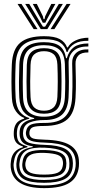

<svg xmlns="http://www.w3.org/2000/svg" viewBox="-20 -795 478 992"><path d="M208.2 177Q45 177 35.2 68.2Q34 53.8 36.8 35.5Q43.5 -18.5 98.2 -34.2V-38.5Q76.5 -44.8 65.2 -57.2Q54 -69.8 51.5 -92.2Q50.5 -103 51.5 -116.8Q53.2 -140.8 64.4 -157.1Q75.5 -173.5 104.8 -182V-186Q81 -194.2 62.4 -219.9Q43.8 -245.5 41.5 -288.2Q39.2 -330.2 39.2 -373Q39.2 -415.8 41.2 -463.5Q45 -541 85 -574.5Q125 -608 207.5 -608Q261.2 -608 288.8 -593.1Q316.2 -578.2 326.5 -550.2H330.5Q341.2 -569.5 360.4 -580.5Q379.5 -591.5 400.2 -596Q421 -600.5 436.5 -600V-584.2Q391.5 -584.8 365 -568.9Q338.5 -553 328.8 -526.5H324.2Q315.8 -559.2 289.2 -575.9Q262.8 -592.5 207.5 -592.5Q135.5 -592.5 99.6 -562.6Q63.8 -532.8 60.8 -463.8Q58.8 -414.2 58.6 -374Q58.5 -333.8 60.8 -289.5Q63.2 -242.8 82.4 -218.1Q101.5 -193.5 131 -185.5V-181.5Q98 -173 83.9 -158Q69.8 -143 67.8 -116.8Q66.5 -105.2 67.8 -92Q69.8 -70 81 -58.9Q92.2 -47.8 121.8 -39V-34.8Q88 -25.8 72.6 -9.4Q57.2 7 53 35.5Q51.5 44 50.5 50.9Q49.5 57.8 50.8 68.2Q55.8 117 92.8 140Q129.8 163 208.2 163Q289.2 163 326.8 139.6Q364.2 116.2 370.5 65Q372.5 48.8 370 31Q364 -14.5 327.1 -35.2Q290.2 -56 211.5 -58.2Q160.5 -59.8 140.9 -67.5Q121.2 -75.2 116.5 -91.8Q112 -104.8 115 -117.2Q120 -142.8 140.2 -151.5Q160.5 -160.2 207.8 -159.8Q281.8 -159 315.2 -191.2Q348.8 -223.5 352.5 -290Q354 -321 354.4 -347Q354.8 -373 354.2 -400.9Q353.8 -428.8 352.8 -465.8Q351.5 -500.5 372.9 -520.9Q394.2 -541.2 436.5 -539.8V-524Q401 -524.8 385.1 -508.2Q369.2 -491.8 370.2 -463.8Q371.5 -417.2 372.1 -377.2Q372.8 -337.2 370.2 -289.2Q366 -212 327.5 -178.1Q289 -144.2 207.5 -144.2Q167.8 -144.2 151.5 -138.5Q135.2 -132.8 132.2 -114Q132 -112.5 131.9 -106.6Q131.8 -100.8 133 -97.5Q137 -83.8 152.9 -79.1Q168.8 -74.5 211.8 -73.2Q298.2 -71 340.5 -45.8Q382.8 -20.5 387.5 31.2Q389 49.5 387.5 65.2Q381.8 122.2 338.8 149.6Q295.8 177 208.2 177ZM208.2 149.5Q134.8 149.5 102.1 130.4Q69.5 111.2 65 68Q64 58.5 64.5 51.2Q65 44 66.5 35.5Q70.5 4.5 89.5 -12.1Q108.5 -28.8 149 -35.2V-39.2Q117 -43.5 101.4 -55.8Q85.8 -68 82 -92Q80.5 -102.8 81.5 -117Q85 -169.5 156.5 -181.2V-185Q121.8 -193 102.1 -217.9Q82.5 -242.8 79.8 -291.2Q77.8 -330.2 78 -372.2Q78.2 -414.2 80 -462.2Q82.5 -523.2 113.4 -550.1Q144.2 -577 207.5 -577Q261 -577 287.5 -557.8Q314 -538.5 321.2 -494.2H325.2Q336.8 -533 362.1 -551.5Q387.5 -570 436.5 -570.5V-554.8Q386 -556 359.2 -531.1Q332.5 -506.2 334.5 -465.2Q336 -420.5 336 -375.1Q336 -329.8 334.2 -291.8Q330.8 -230 300 -202.1Q269.2 -174.2 207.5 -174.8Q166.2 -175 135.4 -163.1Q104.5 -151.2 100 -120.2Q97.5 -105.5 100 -92.8Q105 -65.2 132 -56.6Q159 -48 211.5 -46.5Q280.5 -44.8 315.2 -26.8Q350 -8.8 355.2 31Q357.8 48.5 355.8 65.5Q350.8 111.8 313.8 130.6Q276.8 149.5 208.2 149.5ZM207.5 -192Q259 -192 285.8 -215.4Q312.5 -238.8 315.2 -292Q317.2 -333.2 317.1 -374Q317 -414.8 315.2 -462.8Q313.2 -516.5 286.1 -539Q259 -561.5 207.5 -561.5Q152.2 -561.5 126.8 -537.1Q101.2 -512.8 99.2 -461.5Q97.8 -413.5 97.6 -374.2Q97.5 -335 99.2 -290.5Q101.5 -239.2 128.6 -215.6Q155.8 -192 207.5 -192ZM207.5 -207.5Q122.2 -207.5 118.5 -292.5Q117 -333.8 117 -374.1Q117 -414.5 118.5 -460.2Q120.2 -506.2 142.2 -526.1Q164.2 -546 207.5 -546Q250.2 -546 272.2 -526.4Q294.2 -506.8 296 -462.5Q297.8 -414.5 297.9 -374.4Q298 -334.2 296 -293Q293.5 -247.8 271.5 -227.6Q249.5 -207.5 207.5 -207.5ZM207.5 -223Q238.8 -223 256.6 -239.6Q274.5 -256.2 276.5 -294.5Q278.2 -332.2 278.4 -372.6Q278.5 -413 276.5 -461.8Q275 -499.2 257 -514.9Q239 -530.5 207.5 -530.5Q175 -530.5 157 -514.2Q139 -498 137.8 -459.5Q136.2 -416.5 136 -376Q135.8 -335.5 137.8 -293.5Q139.5 -256.2 157 -239.6Q174.5 -223 207.5 -223ZM208.2 135Q279.5 135 307.5 116Q335.5 97 338 66.2Q339.5 48.2 337 31Q332.8 1.2 303.8 -13.9Q274.8 -29 211 -32Q149 -35 119.4 -18.9Q89.8 -2.8 82.2 36Q80.8 43.5 80.1 50.9Q79.5 58.2 81 69.2Q85.2 104.8 115.9 119.9Q146.5 135 208.2 135ZM208.2 121.5Q151.2 121.5 125.4 109Q99.5 96.5 95.8 68.2Q94.5 60 95.1 52.2Q95.8 44.5 97.5 35.5Q103.5 2.2 130.5 -9.5Q157.5 -21.2 212.8 -19.8Q265.8 -18 291.4 -6.1Q317 5.8 321.2 31Q324.5 49.5 321.8 65.5Q317.5 95.5 291.1 108.5Q264.8 121.5 208.2 121.5ZM208.2 107.2Q254.5 107.2 276.9 97.9Q299.2 88.5 303.5 65.2Q308 46.8 303 31Q299.5 13.8 278.5 5.5Q257.5 -2.8 211.2 -5Q163.2 -7 140.9 3.4Q118.5 13.8 114.2 35.2Q108.2 51.8 112.5 68.2Q116.2 88.5 138.4 97.9Q160.5 107.2 208.2 107.2ZM70.5 -774.8H90.8L173.8 -644.5H154ZM110.2 -774.8H131L184 -685.5L202 -657.2H213L230.8 -685.5L284 -774.8H304.8L224.5 -644.5H190.5ZM149.2 -774.8H170.2L201.5 -711.2L205 -696.2H210L213.5 -711.2L245.2 -774.8H266.2L225.5 -700.8L214 -677.5H201L189.8 -700.8ZM324.2 -774.8H344.5L261 -644.5H241.2Z"/></svg>

Font: Big Shoulders Inline Text SemiBold
Style: Regular
Weight: 600
Designer: Patric King
Foundry: XO Type Co
Version: Version 1.000